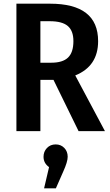

<svg xmlns="http://www.w3.org/2000/svg" viewBox="-20 -711 595 1041"><path d="M388 -302 549 0H406L270 -278H199V0H69V-691H251Q512 -691 512 -488Q512 -352 388 -302ZM199 -371H258Q320 -371 349 -399Q378 -427 378 -488Q378 -544 347.5 -570Q317 -596 250 -596H199ZM282 72Q310 72 328.5 91Q347 110 347 139Q347 166 323 219L283 310H219L246 195Q216 174 216 139Q216 111 234.5 91.5Q253 72 282 72Z"/></svg>

Font: Fira Sans Condensed Medium
Style: Regular
Weight: 500
Width: 3
Designer: Carrois Corporate & Edenspiekermann AG
Foundry: Carrois Corporate GbR & Edenspiekermann AG
Version: Version 4.203;PS 004.203;hotconv 1.0.88;makeotf.lib2.5.64775